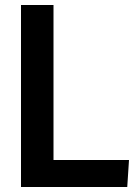

<svg xmlns="http://www.w3.org/2000/svg" viewBox="-20 -748 553 768"><path d="M64 -728H194V-108H496L489 0H64Z"/></svg>

Font: Murecho Medium
Style: Regular
Weight: 500
Designer: Neil Summerour
Foundry: Positype
Version: Version 1.010; ttfautohint (v1.8.3)